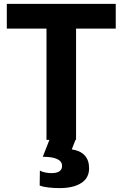

<svg xmlns="http://www.w3.org/2000/svg" viewBox="-20 -719 630 987"><path d="M368 0 349 49Q392 55 415 79.5Q438 104 438 146Q438 196 397.5 222Q357 248 286 248Q255 248 227 244.5Q199 241 184 235L185 158Q195 164 211.5 167.5Q228 171 244 171Q299 171 299 134Q299 87 200 87L234 0H219V-572H15V-699H575V-572H371V0Z"/></svg>

Font: Prompt SemiBold
Style: Regular
Weight: 600
Designer: Katatrad Team
Foundry: CadsonDemak
Version: Version 1.000